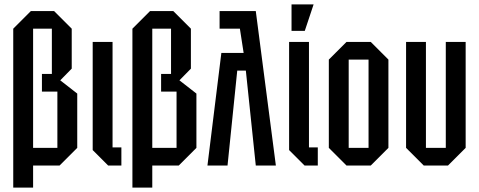

<svg xmlns="http://www.w3.org/2000/svg" viewBox="-20 -750 2170 870"><path d="M305 -620V-439L253 -386L330 -326V-80L250 0H110V-80H240V-335H170V-415H215V-620H130V100H40V-620L120 -700H225Z M400 -560H490V-82H530V0H470L400 -70Z M845 -620V-439L793 -386L870 -326V-80L790 0H650V-80H780V-335H710V-415H755V-620H670V100H580V-620L660 -700H765Z M975 -700H1139L1230 0H1139L1094 -430H1055L1011 0H920L983 -510H1084L1067 -620H975Z M1290 -560H1380V-82H1420V0H1360L1290 -70ZM1301 -610V-730H1401L1361 -610Z M1470 -80V-480L1550 -560H1660L1740 -480V-80L1660 0H1550ZM1560 -80H1650V-480H1560Z M2090 -560V-80L2010 0H1900L1820 -80V-560H1910V-80H2000V-560Z"/></svg>

Font: Tektur Condensed
Style: Regular
Weight: 400
Width: 3
Designer: Adam Jagosz
Foundry: Adam Jagosz
Version: Version 1.005;gftools[0.9.30]